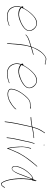

<svg xmlns="http://www.w3.org/2000/svg" viewBox="1410 -2196 935 3796"><g transform="rotate(90 1878.0 -298.5)"><path d="M109 -281C102 -271 109 -258 117 -248L115 -239H114C97 -181 99 -149 110 -107C133 -19 207 45 343 29C384 24 419 16 447 6C460 1 474 -4 487 -8C488 -8 491 -10 493 -16V-17C494 -18 491 -16 492 -17H484L445 -3C418 7 382 13 343 18C259 29 195 4 160 -37C126 -78 101 -136 120 -217L125 -240L140 -227C165 -209 196 -197 240 -194C298 -190 358 -209 406 -229C470 -257 536 -293 574 -348C605 -401 591 -453 568 -487C547 -517 518 -544 479 -555C396 -576 333 -534 277 -480C230 -435 176 -364 141 -299L133 -286L122 -291C117 -293 115 -292 109 -283ZM131 -256 139 -271 138 -268H142L143 -273H139C171 -348 231 -423 283 -473C323 -511 365 -542 419 -548C495 -557 534 -518 558 -480C575 -454 599 -408 565 -354C543 -320 505 -293 473 -275C429 -249 379 -229 325 -215C241 -193 169 -220 132 -255ZM574 -347Z M664 -340C664 -338 664 -336 669 -336C670 -336 673 -337 673 -337L688 -352C699 -362 717 -373 737 -382C775 -401 830 -417 878 -430L897 -435L891 -416C855 -292 849 -177 843 -76C842 -48 834 -6 834 16L836 28L835 29C835 29 835 30 837 32H838C841 36 845 26 845 24L846 12C846 4 847 -10 850 -26C858 -91 857 -147 867 -220C873 -279 884 -352 904 -422C905 -427 910 -438 912 -443L913 -444L915 -445C954 -451 1005 -471 1027 -476L1061 -485C1062 -485 1061 -486 1062 -486C1068 -495 1064 -495 1057 -495L1028 -487C1008 -482 977 -473 935 -462L915 -457L922 -477C927 -491 933 -503 939 -517C982 -602 1034 -687 1116 -728C1126 -733 1137 -735 1145 -735C1179 -735 1205 -721 1236 -718H1250C1254 -718 1256 -720 1257 -724C1258 -728 1256 -729 1252 -729H1238C1230 -730 1220 -731 1209 -733C1188 -738 1167 -746 1147 -746C1138 -746 1125 -743 1113 -737C1013 -685 948 -576 901 -449L900 -447C825 -427 729 -402 683 -360L668 -346C667 -344 664 -341 664 -340ZM903 -420H904ZM1236 -718Z M1241 -281C1234 -271 1241 -258 1249 -248L1247 -239H1246C1229 -181 1231 -149 1242 -107C1265 -19 1339 45 1475 29C1516 24 1551 16 1579 6C1592 1 1606 -4 1619 -8C1620 -8 1623 -10 1625 -16V-17C1626 -18 1623 -16 1624 -17H1616L1577 -3C1550 7 1514 13 1475 18C1391 29 1327 4 1292 -37C1258 -78 1233 -136 1252 -217L1257 -240L1272 -227C1297 -209 1328 -197 1372 -194C1430 -190 1490 -209 1538 -229C1602 -257 1668 -293 1706 -348C1737 -401 1723 -453 1700 -487C1679 -517 1650 -544 1611 -555C1528 -576 1465 -534 1409 -480C1362 -435 1308 -364 1273 -299L1265 -286L1254 -291C1249 -293 1247 -292 1241 -283ZM1263 -256 1271 -271 1270 -268H1274L1275 -273H1271C1303 -348 1363 -423 1415 -473C1455 -511 1497 -542 1551 -548C1627 -557 1666 -518 1690 -480C1707 -454 1731 -408 1697 -354C1675 -320 1637 -293 1605 -275C1561 -249 1511 -229 1457 -215C1373 -193 1301 -220 1264 -255ZM1706 -347Z M1749 -71C1750 -87 1756 -108 1763 -130C1792 -221 1857 -303 1912 -359C1941 -389 1969 -412 2007 -420H2009C2020 -421 2032 -422 2041 -423C2061 -425 2089 -425 2102 -428H2103C2114 -430 2122 -430 2126 -431C2131 -442 2129 -444 2127 -444C2125 -444 2120 -444 2115 -443H2114C2103 -440 2097 -438 2078 -436C2052 -434 2032 -434 2008 -430C1971 -424 1940 -400 1906 -367C1866 -327 1815 -261 1785 -207C1754 -152 1725 -67 1740 -25C1749 -3 1786 18 1828 20C1912 24 1994 -16 2052 -59C2082 -82 2121 -111 2136 -133C2141 -143 2142 -150 2141 -152H2140L2139 -153C2138 -153 2133 -150 2131 -145V-144C2111 -117 2079 -92 2048 -69C2027 -54 2002 -40 1977 -26C1925 1 1836 26 1778 -4C1755 -17 1743 -31 1749 -71ZM2009 -422Z M2295 -442C2294 -439 2297 -436 2299 -436H2307C2360 -436 2415 -449 2470 -456L2486 -458L2480 -442C2475 -425 2472 -408 2467 -388C2432 -237 2394 -64 2383 63L2382 72C2382 79 2395 78 2394 72L2395 62V61C2409 -70 2444 -237 2479 -388C2484 -410 2487 -432 2493 -452L2495 -461C2524 -470 2556 -475 2587 -480C2618 -485 2664 -494 2694 -494H2703C2707 -494 2709 -495 2710 -498C2711 -503 2710 -505 2706 -505H2697C2692 -505 2678 -504 2656 -501C2612 -497 2558 -487 2517 -478L2500 -474L2504 -490C2506 -497 2508 -503 2511 -511C2532 -583 2550 -614 2585 -671L2613 -713C2617 -720 2606 -723 2603 -717L2575 -675C2538 -617 2521 -586 2499 -510C2495 -499 2491 -484 2487 -472V-470H2485C2473 -469 2463 -467 2450 -464H2448C2406 -458 2351 -448 2308 -448H2301C2298 -448 2296 -445 2295 -442ZM2493 -450H2494ZM2603 -717V-718Z M2841 -702C2840 -699 2843 -695 2848 -695C2853 -695 2854 -695 2855 -700C2856 -703 2852 -709 2849 -709C2845 -709 2842 -707 2841 -702ZM2775 -378 2776 -377 2759 -302C2753 -275 2746 -246 2740 -216L2720 -123C2712 -83 2701 -6 2698 25L2699 36C2703 41 2708 42 2710 33V23V22C2718 -71 2747 -196 2771 -302C2777 -329 2781 -353 2787 -377C2795 -422 2807 -470 2824 -508C2824 -509 2824 -510 2823 -513C2817 -525 2810 -499 2807 -492L2806 -490C2794 -458 2782 -419 2775 -378ZM2786 -376H2787ZM2823 -513Z M2888 -360C2879 -302 2876 -253 2880 -204C2885 -133 2888 -55 2905 2C2908 19 2907 27 2908 28C2910 31 2923 18 2923 18L2924 14C2925 6 2928 -3 2933 -16C2948 -57 2964 -86 2982 -130C3050 -293 3157 -421 3255 -539L3256 -540L3270 -554C3273 -557 3273 -558 3270 -562C3270 -568 3269 -571 3268 -572C3267 -571 3264 -567 3261 -560L3249 -547C3164 -452 3074 -335 3009 -214C2986 -170 2963 -111 2942 -65V-63C2939 -57 2934 -50 2932 -44L2915 5L2900 -84C2898 -102 2896 -122 2895 -142C2891 -207 2879 -277 2898 -360C2901 -373 2905 -385 2909 -399L2914 -420C2920 -425 2920 -425 2920 -443H2919L2920 -448C2916 -445 2912 -441 2907 -436C2903 -413 2894 -385 2888 -360ZM2909 -399Z M3270 -179C3263 -139 3265 -98 3277 -79C3293 -61 3320 -56 3347 -77C3378 -103 3406 -158 3428 -215C3450 -270 3470 -328 3492 -384L3527 -474L3515 -382C3505 -298 3504 -221 3511 -143C3519 -59 3537 40 3567 97C3581 126 3594 142 3607 147C3637 158 3661 131 3683 96L3696 74C3695 74 3694 73 3693 73C3690 74 3686 76 3684 74L3672 91C3661 110 3637 149 3613 136C3599 131 3588 114 3577 91C3565 66 3554 32 3544 -9C3520 -119 3510 -262 3530 -404C3532 -423 3536 -440 3539 -455L3544 -475L3554 -478H3559C3561 -486 3556 -486 3548 -491L3550 -493C3555 -510 3558 -520 3562 -533C3561 -542 3559 -550 3557 -555C3557 -554 3554 -552 3554 -551C3548 -538 3528 -500 3522 -481L3520 -486C3517 -484 3516 -485 3509 -485C3471 -473 3449 -456 3416 -423C3369 -379 3319 -312 3290 -240C3280 -216 3273 -197 3270 -179ZM3301 -239C3329 -308 3377 -373 3422 -417C3444 -438 3464 -459 3495 -469L3518 -475L3506 -447C3474 -377 3448 -292 3417 -216C3405 -184 3358 -60 3307 -71H3306C3297 -73 3292 -79 3287 -87C3262 -119 3280 -189 3301 -239ZM3672 91V92Z"/></g></svg>

Font: Stray Cat
Style: HlObl
Weight: 100
Version: Version 1.0